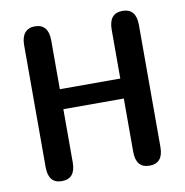

<svg xmlns="http://www.w3.org/2000/svg" viewBox="-73 -694 742 771"><g transform="rotate(-10 297.5 -308.5)"><path d="M420.5 -557Q420.5 -624 476 -624Q531.5 -624 531.5 -557V-59.5Q531.5 7 476 7Q420.5 7 420.5 -59.5V-276.5H174V-59.5Q174 7 118.5 7Q63.5 7 63.5 -59.5V-557Q63.5 -590 77.8 -607Q92 -624 118.5 -624Q174 -624 174 -557V-358H420.5Z"/></g></svg>

Font: Sono Medium
Style: Regular
Weight: 500
Designer: Tyler Finck
Foundry: Tyler Finck
Version: Version 2.112